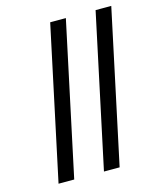

<svg xmlns="http://www.w3.org/2000/svg" viewBox="-114 -842 769 923"><g transform="rotate(-15 271.0 -380.0)"><path d="M62 0 224 -760H302L140 0ZM288 0 450 -760H528L366 0Z"/></g></svg>

Font: BC Sans
Style: Italic
Weight: 400
Italic angle: -12°
Designer: Monotype Design Team
Designer: Province of B.C.
Foundry: Monotype Imaging Inc.
Version: Version 2.000;GOOG;noto-source:20170915:90ef993387c0